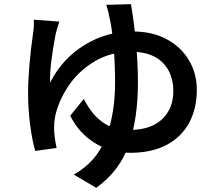

<svg xmlns="http://www.w3.org/2000/svg" viewBox="-20 -823 1040 916"><path d="M254 -691 246 -663Q216 -507 219 -429Q278 -544 383.5 -608.5Q489 -673 610 -673Q707 -673 775 -636Q844 -599 881.5 -535.5Q919 -472 919 -393Q919 -308 884 -240Q847 -170 775.5 -132Q704 -94 601 -94Q508 -94 432 -141Q356 -188 315 -271L380 -351Q416 -279 468 -241Q520 -203 598 -203Q698 -203 752.5 -253.5Q807 -304 807 -390Q807 -441 786 -483Q764 -527 719 -551.5Q674 -576 605 -576Q507 -576 429.5 -529Q352 -482 305 -410.5Q258 -339 243 -267Q238 -243 238 -214Q238 -175 250 -117L148 -103Q133 -155 123.5 -229.5Q114 -304 114 -376Q114 -499 139 -674Q143 -701 141 -729L263 -720ZM638 -427Q638 -259 595 -133.5Q552 -8 439 73L332 10Q442 -52 485.5 -166.5Q529 -281 529 -427Q529 -517 522 -600Q515 -683 504 -732Q496 -773 487 -800L605 -803Q638 -602 638 -427Z"/></svg>

Font: Merged Yaku Han JP SemiBold
Style: Regular
Weight: 600
Designer: Ryoko NISHIZUKA 西塚涼子 (kana, bopomofo & ideographs); Paul D. Hunt (Latin, Greek & Cyrillic); Sandoll Communications 산돌커뮤니
Foundry: Adobe
Version: Version 2.004